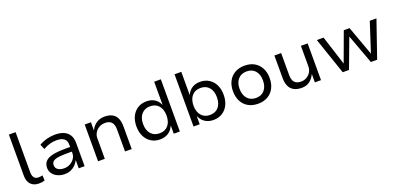

<svg xmlns="http://www.w3.org/2000/svg" viewBox="3 -1566 5003 2436"><g transform="rotate(-20 2505.0 -348.0)"><path d="M242 9Q171 9 131.5 -32.5Q92 -74 92 -148V-705H183V-158Q183 -129 192 -108.5Q201 -88 217.5 -77Q234 -66 258 -66Q272 -66 286 -67.5Q300 -69 316 -73L319 -3Q301 3 283 6Q265 9 242 9Z M590 9Q537 9 494.5 -10.5Q452 -30 427.5 -64Q403 -98 403 -140Q403 -197 436 -230.5Q469 -264 536.5 -278Q604 -292 706 -292H784V-229H711Q654 -229 613 -225.5Q572 -222 545.5 -213Q519 -204 506 -187.5Q493 -171 493 -146Q493 -105 525.5 -84Q558 -63 607 -63Q651 -63 687.5 -83Q724 -103 746.5 -136Q769 -169 769 -207V-321Q769 -379 734 -405Q699 -431 632 -431Q588 -431 544 -419Q500 -407 453 -379L424 -447Q456 -466 492 -479Q528 -492 566.5 -498.5Q605 -505 643 -505Q707 -505 755.5 -485Q804 -465 831 -422.5Q858 -380 858 -313V0H779V-107H776Q761 -77 735.5 -50.5Q710 -24 673.5 -7.5Q637 9 590 9Z M1040 0V-496H1124V-390H1127Q1152 -443 1199.5 -474Q1247 -505 1308 -505Q1370 -505 1411.5 -483Q1453 -461 1473.5 -416.5Q1494 -372 1494 -305V0H1404V-300Q1404 -339 1392.5 -367Q1381 -395 1355.5 -411Q1330 -427 1288 -427Q1243 -427 1207.5 -406.5Q1172 -386 1151.5 -352Q1131 -318 1131 -278V0Z M1878 9Q1808 9 1756.5 -23.5Q1705 -56 1676.5 -114Q1648 -172 1648 -248Q1648 -325 1676 -382.5Q1704 -440 1755.5 -472.5Q1807 -505 1876 -505Q1939 -505 1984.5 -476Q2030 -447 2051 -396H2054V-705H2144V0H2062V-107H2059Q2036 -52 1989 -21.5Q1942 9 1878 9ZM1897 -66Q1971 -66 2013 -115Q2055 -164 2055 -248Q2055 -332 2013 -381Q1971 -430 1897 -430Q1824 -430 1781 -381Q1738 -332 1738 -248Q1738 -164 1780.5 -115Q1823 -66 1897 -66Z M2596 9Q2533 9 2485.5 -21.5Q2438 -52 2415 -107H2412V0H2329V-705H2420V-396H2423Q2445 -447 2490 -476Q2535 -505 2598 -505Q2667 -505 2718.5 -472.5Q2770 -440 2798 -382.5Q2826 -325 2826 -248Q2826 -172 2798 -114Q2770 -56 2718 -23.5Q2666 9 2596 9ZM2577 -66Q2652 -66 2693.5 -115Q2735 -164 2735 -248Q2735 -332 2693 -381Q2651 -430 2577 -430Q2504 -430 2461.5 -381Q2419 -332 2419 -248Q2419 -164 2461.5 -115Q2504 -66 2577 -66Z M3200 9Q3124 9 3068 -23Q3012 -55 2982 -113Q2952 -171 2952 -249Q2952 -326 2982 -383.5Q3012 -441 3068 -473Q3124 -505 3199 -505Q3276 -505 3331 -473Q3386 -441 3416.5 -383.5Q3447 -326 3447 -249Q3447 -171 3417 -113Q3387 -55 3331.5 -23Q3276 9 3200 9ZM3199 -69Q3273 -69 3315 -118Q3357 -167 3357 -249Q3357 -331 3315 -379Q3273 -427 3200 -427Q3126 -427 3083.5 -379Q3041 -331 3041 -249Q3041 -167 3083.5 -118Q3126 -69 3199 -69Z M3790 9Q3729 9 3686.5 -13Q3644 -35 3622.5 -79.5Q3601 -124 3601 -190V-496H3692V-194Q3692 -158 3703 -129.5Q3714 -101 3740 -85Q3766 -69 3809 -69Q3852 -69 3886 -90Q3920 -111 3939.5 -144.5Q3959 -178 3959 -217V-496H4050V0H3967V-108H3964Q3938 -54 3895 -22.5Q3852 9 3790 9Z M4343 0 4174 -496H4265L4392 -99L4538 -496H4616L4760 -99L4889 -496H4979L4808 0H4723L4575 -401H4578L4428 0Z"/></g></svg>

Font: Nunito Sans 7pt
Style: Regular
Weight: 400
Designer: Vernon Adams
Foundry: Vernon Adams
Version: Version 3.101;gftools[0.9.27]